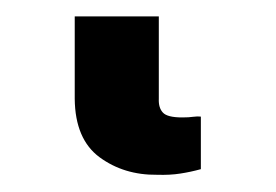

<svg xmlns="http://www.w3.org/2000/svg" viewBox="-20 30 333 232"><path d="M169.9 241.2Q129.9 241.7 100.3 220Q70.8 198.2 70.3 149.4V49.8H171.9V149.4Q171.4 160.2 176.8 166Q182.1 171.9 200.2 171.9Q208.5 171.9 213.6 171.1Q218.8 170.4 222.7 170.9V234.4Q210.4 237.8 198 239.7Q185.5 241.7 169.9 241.2Z"/></svg>

Font: Inter Tight Black
Style: Regular
Weight: 900
Designer: Rasmus Andersson
Foundry: rsms
Version: Version 3.004; ttfautohint (v1.8.4.7-5d5b)